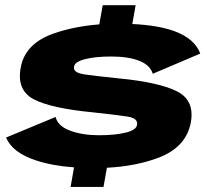

<svg xmlns="http://www.w3.org/2000/svg" viewBox="-20 -716 814 756"><path d="M258 20 271.5 -57Q186.5 -63 121.5 -84.5Q28.5 -115 4 -174.5L199 -255.5Q207.5 -219.5 256.2 -201.5Q305 -183.5 369 -183.5Q433 -183.5 474.8 -193.8Q516.5 -204 519.5 -224Q521 -231.5 518.5 -237.5Q512 -252.5 482 -257Q439.5 -263.5 347.5 -273.5Q180.5 -289.5 112.8 -325.2Q45 -361 61.5 -449.5Q78 -543 188 -583Q269.5 -612 371 -620L384.5 -695.5H514L501 -621.5Q604 -616.5 667.5 -593Q747 -563.5 768.5 -505L581.5 -425.5Q571.5 -459.5 528.5 -476.5Q485.5 -493.5 418 -493.5Q355.5 -493.5 314.8 -483Q274 -472.5 271.5 -453.5Q270.5 -448 272 -443.5Q277.5 -428 313 -423Q358.5 -416.5 446 -407.5Q603.5 -392.5 675.2 -357.2Q747 -322 731.5 -234.5Q713.5 -137 605.5 -95.5Q516.5 -61.5 401 -55.5L387.5 20Z"/></svg>

Font: Anybody ExtraExpanded ExtraBold
Style: Italic
Weight: 800
Width: 8
Italic angle: -10°
Designer: Tyler Finck
Foundry: Etcetera Type Company
Version: Version 1.010; ttfautohint (v1.8.3) -l 8 -r 50 -G 200 -x 14 